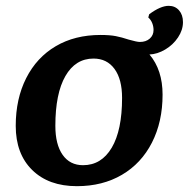

<svg xmlns="http://www.w3.org/2000/svg" viewBox="-20 -630 648 659"><path d="M493 -443Q538 -390 538 -305Q538 -212 501.5 -140.5Q465 -69 398.5 -30Q332 9 244 9Q147 9 90.5 -46.5Q34 -102 34 -198Q34 -291 70 -362Q106 -433 171.5 -471.5Q237 -510 325 -510Q357 -510 377.5 -506Q398 -502 422 -494Q450 -486 460 -486Q481 -486 494 -497.5Q507 -509 507 -527Q507 -539 502.5 -550.5Q498 -562 489 -570L492 -581Q531 -610 559 -610Q581 -610 594.5 -594.5Q608 -579 608 -554Q608 -527 591 -501.5Q574 -476 547 -460Q520 -444 493 -443ZM399 -294Q399 -358 373 -393.5Q347 -429 301 -429Q239 -429 204.5 -369Q170 -309 170 -198Q170 -134 195 -98.5Q220 -63 265 -63Q328 -63 363.5 -123Q399 -183 399 -294Z"/></svg>

Font: Alegreya SC
Style: Bold Italic
Weight: 700
Italic angle: -7°
Designer: Juan Pablo del Peral
Foundry: Huerta Tipografica
Version: Version 2.007; ttfautohint (v1.6)